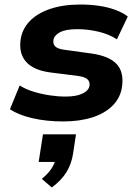

<svg xmlns="http://www.w3.org/2000/svg" viewBox="-20 -526 614 849"><path d="M260 11Q184 11 122.5 -3.5Q61 -18 24 -43L67 -148Q94 -131 128.5 -120.5Q163 -110 199.5 -104.5Q236 -99 270 -99Q318 -99 345.5 -112.5Q373 -126 376 -148Q378 -165 366.5 -175.5Q355 -186 326 -190L200 -206Q128 -216 95.5 -252.5Q63 -289 71 -349Q77 -396 110.5 -431.5Q144 -467 201.5 -486.5Q259 -506 336 -506Q380 -506 419.5 -500Q459 -494 491 -482Q523 -470 545 -453L497 -352Q462 -375 415 -386Q368 -397 322 -397Q269 -397 243.5 -382.5Q218 -368 216 -347Q214 -331 224.5 -320.5Q235 -310 264 -306L387 -289Q462 -278 495 -243.5Q528 -209 520 -146Q514 -96 479.5 -60.5Q445 -25 388.5 -7Q332 11 260 11ZM209 303 165 265Q195 240 209.5 216.5Q224 193 228 169L253 190H151L170 68H316L303 154Q296 199 274 235Q252 271 209 303Z"/></svg>

Font: Nunito Sans 10pt SemiExpanded ExtraBold
Style: Italic
Weight: 800
Width: 6
Italic angle: -9°
Designer: Vernon Adams
Foundry: Vernon Adams
Version: Version 3.101;gftools[0.9.27]